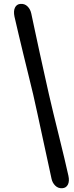

<svg xmlns="http://www.w3.org/2000/svg" viewBox="-20 -784 382 995"><path d="M152 -294.2Q161.8 -251.6 174.5 -192.9Q187.2 -134.2 200.8 -71.1Q214.4 -8 226.7 48.3Q239 104.6 247 142.1Q251.4 163.2 266.3 178Q281.2 192.8 302.8 191.4Q322.9 190.1 331.8 172.6Q340.7 155 334.5 126.7Q326.3 89.7 313.4 35.3Q300.4 -19.2 285.4 -79.9Q270.4 -140.5 256.5 -197.5Q242.7 -254.6 233.2 -296.5Q224 -337.4 211.5 -393.8Q199 -450.2 185.7 -510.6Q172.4 -571 161.1 -624.7Q149.7 -678.5 142.1 -713.8Q137.5 -736 122.6 -750.8Q107.7 -765.6 86 -763.8Q66.3 -762.3 57.7 -744.7Q49 -727.1 55 -697.9Q63.3 -661.3 75.5 -609.9Q87.7 -558.4 101.5 -501.4Q115.4 -444.4 128.7 -390.3Q142 -336.3 152 -294.2Z"/></svg>

Font: Fraunces 144pt S100
Style: Bold Italic
Weight: 700
Italic angle: -16°
Version: Version 1.000; ttfautohint (v1.8.3)